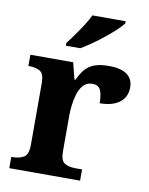

<svg xmlns="http://www.w3.org/2000/svg" viewBox="-86 -829 694 892"><g transform="rotate(10 261.5 -383.0)"><path d="M20 0V-53H23Q57 -53 78.5 -65.5Q100 -78 100 -125V-415Q100 -459 80.5 -471Q61 -483 28 -483H25V-536H227L246.5 -458H251.6Q265 -488 282 -508Q299 -528 325.5 -538Q352 -548 393 -548Q451.6 -548 479.8 -526.9Q508 -505.8 508 -467Q508 -421 474.5 -395.5Q441 -370 381 -370Q381 -411 371 -432Q361 -453 332 -453Q306 -453 290 -435Q274 -417 266 -390.5Q258 -364 255 -337Q252 -310 252 -293V-120Q252 -76 272 -64.5Q292 -53 322 -53H354V0ZM180 -619Q195 -638 213.5 -664Q232 -690 249.5 -717Q267 -744 277 -766H434V-756Q425 -743 403.5 -723Q382 -703 355 -681Q328 -659 300 -639.5Q272 -620 248 -606H180Z"/></g></svg>

Font: Noto Naskh Arabic UI
Style: Regular
Weight: 400
Designer: Monotype Design Team, David Williams, Mohamad Dakak and Nizar Qandah
Foundry: Monotype Imaging Inc.
Version: Version 2.014